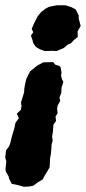

<svg xmlns="http://www.w3.org/2000/svg" viewBox="-46 -536 328 733"><path d="M204 -516 228 -508 243 -500 255 -476 254 -467 262 -437 250 -416 251 -395 237 -384 224 -370 213 -366 198 -353 170 -341 156 -342 125 -341 106 -348 91 -357 81 -371 78 -383 72 -400 81 -413 75 -426 87 -453 98 -474 111 -490 128 -503 141 -510 172 -516ZM157 -299 165 -289 179 -285 185 -280 189 -259 187 -247 191 -233 196 -223 189 -202 188 -182 181 -163 184 -151 174 -133 172 -120 174 -104 166 -91 168 -74 158 -60 157 -47 156 -33 153 -15 155 1 151 15 150 32 148 54 145 69 144 96 143 104 122 139 117 149 100 159 81 173 65 176 45 177 24 171 -1 166 -11 147 -13 138 -24 118 -25 109 -23 91 -22 80 -26 65 -23 38 -11 22 -6 8 -3 -6 1 -21 9 -47 13 -67 26 -85 18 -102 34 -117 36 -131 34 -145 39 -160 46 -184 47 -200 52 -225 55 -236 69 -264 82 -274 95 -285 119 -298Z"/></svg>

Font: Winky Rough
Style: Bold Italic
Weight: 700
Italic angle: -8.97852°
Designer: Simon Atzbach
Foundry: typofactur
Version: Version 1.206; ttfautohint (v1.8.4.7-5d5b)